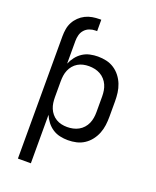

<svg xmlns="http://www.w3.org/2000/svg" viewBox="-171 -842 943 1157"><g transform="rotate(20 300.0 -264.0)"><path d="M88 215V-570Q88 -593 92 -616.5Q96 -640 107 -660.5Q118 -681 135 -697.5Q152 -714 173 -724.5Q194 -735 217 -739Q240 -743 263 -743H274V-670H263Q244 -670 225.5 -663Q207 -656 194 -641.5Q181 -627 176 -608Q171 -589 171 -570V-424Q181 -448 197 -468.5Q213 -489 234.5 -503Q256 -517 281.5 -522.5Q307 -528 332 -528Q360 -528 386.5 -522Q413 -516 436 -501Q459 -486 476 -464Q493 -442 503 -416.5Q513 -391 516.5 -364Q520 -337 520 -310V-210Q520 -183 516.5 -156Q513 -129 503 -103.5Q493 -78 476 -56Q459 -34 436 -19Q413 -4 386.5 2Q360 8 332 8Q307 8 281.5 2.5Q256 -3 234.5 -17Q213 -31 197 -51.5Q181 -72 171 -96V215ZM301 -65Q320 -65 338.5 -69Q357 -73 373.5 -82Q390 -91 403 -105.5Q416 -120 423.5 -137Q431 -154 434 -172.5Q437 -191 437 -210V-310Q437 -329 434 -347.5Q431 -366 423.5 -383Q416 -400 403 -414.5Q390 -429 373.5 -438Q357 -447 338.5 -451Q320 -455 301 -455Q282 -455 264 -451Q246 -447 230 -437.5Q214 -428 202 -413.5Q190 -399 183 -382Q176 -365 173.5 -347Q171 -329 171 -310V-210Q171 -191 173.5 -173Q176 -155 183 -138Q190 -121 202 -106.5Q214 -92 230 -82.5Q246 -73 264 -69Q282 -65 301 -65Z"/></g></svg>

Font: Iosevka Aile
Style: Regular
Weight: 400
Designer: Belleve Invis
Foundry: Belleve Invis
Version: Version 28.0.1; ttfautohint (v1.8.4)